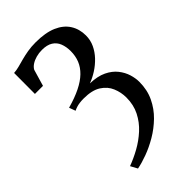

<svg xmlns="http://www.w3.org/2000/svg" viewBox="-247 -643 968 968"><g transform="rotate(-45 237.0 -158.5)"><path d="M128.5 249.5 108.5 212.5Q148 198 188.8 175.5Q229.5 153 264 121.5Q298.5 90 319.5 48.5Q340.5 7 340.5 -45Q340.5 -82 326.2 -116.2Q312 -150.5 278 -172.2Q244 -194 185 -194Q168 -194 155.2 -192.2Q142.5 -190.5 132.2 -187.2Q122 -184 112 -179L99.5 -213Q155 -228.5 194.5 -248Q234 -267.5 259 -291.8Q284 -316 295.8 -345.2Q307.5 -374.5 307.5 -409Q307.5 -440 298 -464.2Q288.5 -488.5 266.8 -502.2Q245 -516 208.5 -516Q187 -516 167 -510.5Q147 -505 132.2 -495.2Q117.5 -485.5 110.5 -472.5L84.5 -384H27L27.5 -533Q45.5 -534 65.2 -539.2Q85 -544.5 107.2 -550.5Q129.5 -556.5 155.8 -561Q182 -565.5 213 -565.5Q283 -565.5 328 -546Q373 -526.5 395.2 -491.5Q417.5 -456.5 417.5 -410.5Q417.5 -377.5 404 -348.8Q390.5 -320 367.8 -296Q345 -272 317 -254Q289 -236 260.5 -225.5Q313.5 -224 348.8 -207Q384 -190 404.5 -164Q425 -138 433.8 -109.2Q442.5 -80.5 442.5 -55Q442.5 2.5 420.5 48.5Q398.5 94.5 362.8 129.2Q327 164 284.8 188.8Q242.5 213.5 201.5 228.5Q160.5 243.5 128.5 249.5Z"/></g></svg>

Font: Merriweather 28pt
Style: Regular
Weight: 400
Version: Version 2.100